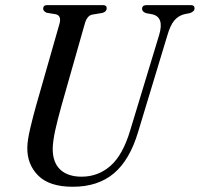

<svg xmlns="http://www.w3.org/2000/svg" viewBox="-20 -720 782 752"><path d="M489.5 -208 603.5 -583.5Q624 -653 576.5 -664L552 -668.5Q536 -674.5 536.5 -685.5Q536.5 -700 555 -700H727.5Q742 -700 742 -687.5Q742 -674.5 723 -668.5L700.5 -664Q677.5 -657.5 662.2 -639.2Q647 -621 635.5 -581.5L521.5 -205Q488.5 -93.5 426 -41Q363.5 11.5 265 11.5Q173 11.5 129.2 -32.8Q85.5 -77 87 -143Q87.5 -171.5 98.8 -219Q110 -266.5 122 -308.5L213 -627Q221.5 -657.5 199.5 -664L163 -670Q149 -676 149 -686.5Q149.5 -700 165 -700H383Q398 -700 398 -688Q398 -674.5 381.5 -669.5L340 -662.5Q320 -657.5 311.5 -625L221.5 -308.5Q205 -249.5 196.2 -209.2Q187.5 -169 186.5 -140.5Q185.5 -85 215.2 -56.5Q245 -28 299.5 -28Q364.5 -28 412.8 -70.5Q461 -113 489.5 -208Z"/></svg>

Font: Fraunces 144pt Soft
Style: Italic
Weight: 400
Italic angle: -16°
Version: Version 1.000;[b76b70a41]